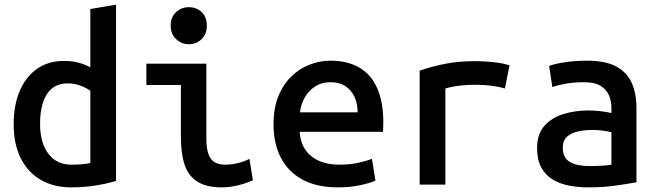

<svg xmlns="http://www.w3.org/2000/svg" viewBox="-20 -797 2840 829"><path d="M288 12Q211 12 155 -21Q99 -54 69 -115Q39 -176 39 -260Q39 -343 65 -404Q91 -465 139.5 -499.5Q188 -534 257 -534Q293 -534 322.5 -525.5Q352 -517 370 -506V-758L481 -777V-16Q459 -9 428.5 -2.5Q398 4 362.5 8Q327 12 288 12ZM288 -86Q316 -86 336.5 -88Q357 -90 370 -93V-405Q354 -417 328 -427Q302 -437 273 -437Q231 -437 204.5 -415Q178 -393 165.5 -354Q153 -315 153 -263Q153 -180 189 -133Q225 -86 288 -86Z M938 12Q870 12 831 -13.5Q792 -39 776.5 -87.5Q761 -136 761 -208V-430H612V-522H871V-200Q871 -157 880 -132Q889 -107 907 -96.5Q925 -86 953 -86Q979 -86 1006 -92.5Q1033 -99 1057 -111L1072 -19Q1055 -11 1033.5 -4Q1012 3 987.5 7.5Q963 12 938 12ZM795 -606Q764 -606 740.5 -628Q717 -650 717 -686Q717 -724 740.5 -745Q764 -766 795 -766Q828 -766 850.5 -745Q873 -724 873 -686Q873 -650 850.5 -628Q828 -606 795 -606Z M1439 12Q1349 12 1287 -21Q1225 -54 1193 -115.5Q1161 -177 1161 -259Q1161 -329 1181.5 -380.5Q1202 -432 1237.5 -466.5Q1273 -501 1317 -518Q1361 -535 1407 -535Q1480 -535 1531 -505.5Q1582 -476 1608.5 -416.5Q1635 -357 1635 -269Q1635 -260 1634.5 -248.5Q1634 -237 1634 -228H1274Q1278 -160 1323.5 -123Q1369 -86 1447 -86Q1492 -86 1528.5 -94.5Q1565 -103 1586 -111L1601 -17Q1576 -6 1533.5 3Q1491 12 1439 12ZM1275 -312H1524Q1524 -349 1511 -378Q1498 -407 1472 -424.5Q1446 -442 1408 -442Q1368 -442 1339.5 -423Q1311 -404 1295 -374.5Q1279 -345 1275 -312Z M1792 0V-492Q1847 -511 1905 -522Q1963 -533 2029 -533Q2050 -533 2075.5 -531.5Q2101 -530 2128 -526.5Q2155 -523 2180 -515L2160 -415Q2140 -421 2117.5 -424.5Q2095 -428 2073 -429.5Q2051 -431 2032 -431Q1999 -431 1967 -427.5Q1935 -424 1903 -415V0Z M2521 12Q2476 12 2435.5 4Q2395 -4 2364.5 -23Q2334 -42 2316.5 -75Q2299 -108 2299 -157Q2299 -218 2330.5 -253.5Q2362 -289 2412.5 -304.5Q2463 -320 2518 -320Q2547 -320 2572.5 -317Q2598 -314 2620 -309V-331Q2620 -360 2609.5 -385Q2599 -410 2573.5 -426Q2548 -442 2502 -442Q2458 -442 2422 -435.5Q2386 -429 2365 -421L2351 -512Q2372 -521 2417.5 -528Q2463 -535 2514 -535Q2595 -535 2641.5 -509.5Q2688 -484 2708 -438Q2728 -392 2728 -331V-10Q2696 -4 2640.5 4Q2585 12 2521 12ZM2524 -80Q2553 -80 2578.5 -81.5Q2604 -83 2620 -86V-226Q2605 -230 2582 -233Q2559 -236 2536 -236Q2505 -236 2475.5 -229.5Q2446 -223 2428 -206.5Q2410 -190 2410 -160Q2410 -115 2441 -97.5Q2472 -80 2524 -80Z"/></svg>

Font: Ubuntu Sans Mono Medium
Style: Regular
Weight: 500
Monospace: yes
Designer: Dalton Maag Ltd
Foundry: Dalton Maag Ltd
Version: Version 1.006